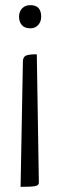

<svg xmlns="http://www.w3.org/2000/svg" viewBox="-20 -528 229 746"><path d="M140 -463Q140 -444 128.5 -431Q117 -418 98 -418Q76 -418 65 -430.5Q54 -443 54 -463Q54 -483 66 -495.5Q78 -508 98 -508Q140 -508 140 -463ZM131 182Q131 192 117 195Q103 198 60 198L69 -291Q70 -307 81 -312Q92 -317 123 -317Z"/></svg>

Font: Yanone Kaffeesatz Light
Style: Regular
Weight: 300
Designer: Yanone (Cyrillic: Daniel Pouzeot)
Foundry: Yanone
Version: Version 1.003;PS 001.003;hotconv 1.0.88;makeotf.lib2.5.64775